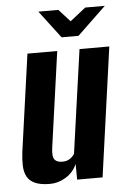

<svg xmlns="http://www.w3.org/2000/svg" viewBox="-50 -688 485 732"><g transform="rotate(-5 193.0 -322.0)"><path d="M112.1 7.3Q76.2 7.3 55.1 -2.1Q34 -11.6 24.6 -28.9Q15.3 -46.2 14.4 -70.2Q13.5 -94.2 17.2 -123.7L69.2 -495H183.2L132.2 -130.6Q130.6 -118.9 130.5 -108.6Q130.3 -98.4 133.1 -90.4Q135.9 -82.5 144 -77.8Q152 -73 166.5 -73Q180 -73 189.1 -77.5Q198.1 -82 204 -87.9Q209.9 -93.8 212.8 -99.3L268.5 -495H382.5L313.5 0H216.1L215.6 -59.9Q201.7 -28.3 172.7 -10.5Q143.8 7.3 112.1 7.3ZM204.4 -545.6 124.6 -650.8H201.1L244 -603.5L304 -650.8H378.9L269 -545.6Z"/></g></svg>

Font: Alumni Sans SC Thin
Style: Italic
Weight: 100
Italic angle: -8°
Designer: Robert E. Leuschke
Foundry: Robert E. Leuschke
Version: Version 1.016